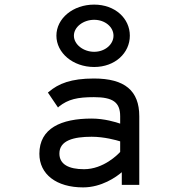

<svg xmlns="http://www.w3.org/2000/svg" viewBox="-20 -803 755 834"><path d="M389 -717C436 -717 473 -686 473 -648C473 -610 436 -578 389 -578C342 -578 301 -610 301 -648C301 -686 342 -717 389 -717ZM389 -512C480 -512 544 -573 544 -648C544 -723 480 -783 389 -783C297 -783 225 -723 225 -648C225 -573 297 -512 389 -512ZM188 -401 232 -336 236 -340C276 -372 317 -381 388 -381C470 -381 502 -359 502 -298V-266C485 -272 434 -288 378 -288C246 -288 151 -246 151 -135C151 -46 225 11 341 11C421 11 485 -34 509 -55V0H585V-298C585 -409 522 -462 388 -462C289 -462 234 -440 192 -404ZM238 -136C238 -193 300 -209 378 -209C433 -209 486 -194 502 -189V-143C493 -133 430 -68 345 -68C279 -68 238 -89 238 -136Z"/></svg>

Font: Charger Monospace
Style: Regular
Weight: 400
Designer: Jasper
Foundry: Cannot Into Space Fonts
Version: Version 0.980